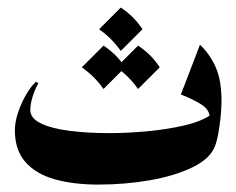

<svg xmlns="http://www.w3.org/2000/svg" viewBox="-20 -483 628 510"><path d="M82 -262.2Q71.3 -242.7 65.9 -223.9Q60.5 -205.1 60.5 -190.9Q60.5 -168.9 88.6 -155.3Q116.7 -141.6 164.8 -135.5Q212.9 -129.4 272 -129.4Q317.4 -129.4 370.8 -134.3Q424.3 -139.2 470.7 -150.1Q517.1 -161.1 541.5 -179.2L537.1 -170.9Q537.1 -192.4 512 -207.3Q486.8 -222.2 460.4 -231.9L511.2 -364.3Q538.1 -338.4 553.2 -304Q568.4 -269.5 568.4 -213.9Q568.4 -197.3 566.2 -174.6Q564 -151.9 560.1 -129.9Q556.2 -107.9 550.8 -94.2Q538.1 -61.5 491.7 -38.8Q445.3 -16.1 379.2 -4.4Q313 7.3 240.7 7.3Q175.3 7.3 125.2 -6.8Q75.2 -21 47.4 -52.7Q19.5 -84.5 19.5 -136.7Q19.5 -158.7 27.8 -183.6Q36.1 -208.5 48.8 -230.7Q61.5 -252.9 75.2 -265.6ZM300.8 -462.9Q335.9 -439.9 358.4 -405.3L300.8 -347.7Q277.8 -380.9 243.2 -405.3ZM254.9 -361.8Q290 -338.9 312.5 -304.2L254.9 -246.6Q231.9 -279.8 197.3 -304.2ZM346.7 -361.8Q381.8 -338.9 404.3 -304.2L346.7 -246.6Q323.7 -279.8 289.1 -304.2Z"/></svg>

Font: Lateef ExtraBold
Style: Regular
Weight: 800
Designer: SIL International
Foundry: SIL International
Version: Version 4.200